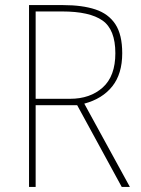

<svg xmlns="http://www.w3.org/2000/svg" viewBox="-20 -734 554 754"><path d="M228 -714Q303 -714 354.5 -697Q406 -680 433 -639Q460 -598 460 -525Q460 -444 421 -395Q382 -346 311 -327L490 0H458L283 -321H120V0H94V-714ZM224 -689H120V-346H255Q334 -346 383.5 -390.5Q433 -435 433 -525Q433 -618 382.5 -653.5Q332 -689 224 -689Z"/></svg>

Font: Noto Sans SemiCondensed Thin
Style: Regular
Weight: 100
Width: 4
Designer: Monotype Design Team
Foundry: Monotype Imaging Inc.
Version: Version 2.013; ttfautohint (v1.8.4.7-5d5b)